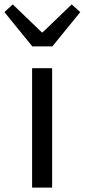

<svg xmlns="http://www.w3.org/2000/svg" viewBox="-54 -853 385 873"><path d="M92 0V-543H183V0ZM93 -642 -34 -798 4 -833 136 -706H140L272 -833L311 -798L184 -642Z"/></svg>

Font: Noto Sans SC
Style: Regular
Weight: 400
Designer: Ryoko NISHIZUKA  (kana, bopomofo & ideographs); Paul D. Hunt (Latin, Greek & Cyrillic); Sandoll Communications , Soo-you
Foundry: Adobe
Version: Version 2.002;hotconv 1.0.116;makeotfexe 2.5.65601